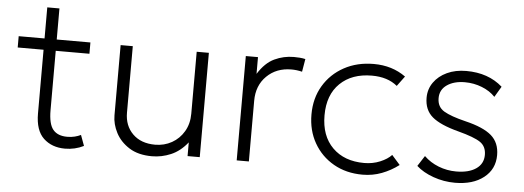

<svg xmlns="http://www.w3.org/2000/svg" viewBox="-45 -744 2400 880"><g transform="rotate(5 1155.0 -304.0)"><path d="M277 15Q216.5 15 178.2 -21Q140 -57 140 -135V-428H21V-480H140V-623H196V-480H351V-428H196V-155Q196 -91.5 217.2 -65.8Q238.5 -40 282.5 -40Q301.5 -40 317.2 -44Q333 -48 345 -54L363 -5Q323 15 277 15Z M677 15Q614 15 572.5 -11.2Q531 -37.5 510.5 -77Q490 -116.5 490 -157V-480H546V-174Q546 -114 584 -76.5Q622 -39 687 -39Q729 -39 763.8 -58.5Q798.5 -78 819.2 -113.2Q840 -148.5 840 -195V-480H896V0H840V-63Q806.5 -21 764.2 -3Q722 15 677 15Z M1066 0V-480H1122V-403Q1155 -455.5 1197 -475.2Q1239 -495 1286 -495Q1299 -495 1312.8 -494Q1326.5 -493 1339 -490L1329 -431Q1303.5 -437 1280 -437Q1211 -437 1166.5 -393.2Q1122 -349.5 1122 -279V0Z M1646 15Q1570.5 15 1512.5 -18.2Q1454.5 -51.5 1421.8 -109Q1389 -166.5 1389 -240Q1389 -314.5 1423.2 -372Q1457.5 -429.5 1517.2 -462.2Q1577 -495 1654 -495Q1738.5 -495 1801 -450L1767 -404Q1722.5 -441 1650 -441Q1558 -441 1503.5 -388.2Q1449 -335.5 1449 -241Q1449 -146.5 1503 -92.8Q1557 -39 1649 -39Q1688 -39 1721.8 -53Q1755.5 -67 1774 -87L1812 -44Q1775.5 -16.5 1734 -0.8Q1692.5 15 1646 15Z M2071 15Q2019.5 15 1971.2 -2.2Q1923 -19.5 1893 -47L1924 -95Q1952 -67.5 1991 -52.2Q2030 -37 2072 -37Q2130 -37 2163.5 -60Q2197 -83 2197 -124Q2197 -163 2168.8 -182.2Q2140.5 -201.5 2066 -221Q1982 -243 1945 -274.5Q1908 -306 1908 -362Q1908 -401.5 1930 -432.8Q1952 -464 1990.5 -482Q2029 -500 2079 -500Q2180.5 -500 2246 -442L2217 -393Q2193 -418.5 2155.8 -433.2Q2118.5 -448 2077 -448Q2027 -448 1995 -426Q1963 -404 1963 -365Q1963 -324.5 1995 -305.5Q2027 -286.5 2095 -270Q2178.5 -250 2215.8 -217.5Q2253 -185 2253 -128Q2253 -63 2203.2 -24Q2153.5 15 2071 15Z"/></g></svg>

Font: Geologica Thin
Style: Regular
Weight: 100
Designer: Sindre Bremnes, Frode Helland
Foundry: Monokrom Skriftforlag AS
Version: Version 1.010; ttfautohint (v1.8.4.7-5d5b);gftools[0.9.28]